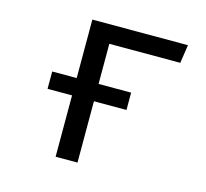

<svg xmlns="http://www.w3.org/2000/svg" viewBox="-82 -619 765 712"><g transform="rotate(15 300.0 -263.0)"><path d="M397.5 -302V-235.5H94.5V-302H188.5ZM272.5 0H188.5V-526.5H555.5L545 -456H272.5Z"/></g></svg>

Font: Fast_Mono
Style: Regular
Weight: 400
Monospace: yes
Designer: Carrois Corporate, Edenspiekermann AG, Nikita Prokopov
Foundry: Carrois Corporate, Edenspiekermann AG, Nikita Prokopov
Version: Version 5.002